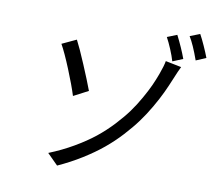

<svg xmlns="http://www.w3.org/2000/svg" viewBox="-90 -921 1200 1074"><g transform="rotate(10 509.5 -384.0)"><path d="M240.1 -13.1Q313.2 -42.3 378.2 -80.1Q443.2 -117.9 491.5 -156.4Q539.8 -195 582.2 -240.4Q624.6 -285.9 653.6 -325.6Q682.5 -365.4 707.7 -410.2Q733 -454.9 747.9 -487.7Q762.8 -520.6 775.9 -556.1Q793.7 -604.4 798.7 -633.2L888.8 -615.1Q876.4 -590.6 858.3 -546.2Q839.8 -500.7 821 -460.8Q802.2 -420.8 773.8 -371.8Q745.4 -322.8 714.1 -280.2Q682.9 -237.6 639.7 -190.7Q596.6 -143.8 547.9 -103.7Q499.3 -63.6 435.9 -24Q372.5 15.6 301.1 47.9ZM206.7 -627.1 288 -665.1Q310.4 -622.5 346.9 -536Q383.5 -449.6 404.1 -394.2L321 -350.9Q302.6 -409.8 267.2 -496.1Q231.9 -582.4 206.7 -627.1ZM836.6 -789.1Q871.4 -720.5 892.8 -661.9L834.5 -638.1Q826.3 -666.9 810.9 -703.5Q795.5 -740.1 780.9 -767ZM962 -816.1Q975.1 -792.6 991.8 -755.5Q1008.5 -718.4 1019.2 -690L962.4 -665.8Q931.8 -751.8 905.5 -794Z"/></g></svg>

Font: Karasuma Gothic
Style: Italic
Weight: 400
Italic angle: -9.39999°
Designer: Rasmus Andersson / Ryoko Nishizuka
Foundry: Genbu
Version: Version 1.00